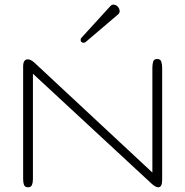

<svg xmlns="http://www.w3.org/2000/svg" viewBox="-20 -794 786 814"><path d="M99.6 0Q85.4 0 81.8 -10Q78.1 -20 78.1 -34.2V-512.2Q78.1 -542.5 98.1 -542.5Q110.4 -542.5 126.5 -527.8L626 -62.5V-506.8Q626 -521 629.2 -532.5Q632.3 -543.9 647 -543.9Q659.7 -543.9 663.6 -533Q667.5 -522 667.5 -506.8V-31.2Q667.5 0 650.9 0Q639.6 0 623 -15.1L119.6 -481.4V-34.2Q119.6 -20 115.5 -10Q111.3 0 99.6 0ZM335 -612.8Q321.8 -612.8 321.8 -625.5Q321.8 -630.4 325.7 -634.3L448.7 -769Q454.1 -774.4 460.9 -774.4Q471.7 -774.4 479.5 -765.6Q487.3 -756.8 487.3 -746.1Q487.3 -738.3 480 -732.4L342.3 -615.2Q338.9 -612.8 335 -612.8Z"/></svg>

Font: Gruppo
Style: Regular
Weight: 400
Designer: Vernon Adams
Foundry: Vernon Adams
Version: Version 1.001; ttfautohint (v1.8.4.7-5d5b);gftools[0.9.28]